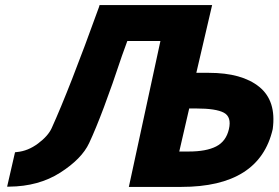

<svg xmlns="http://www.w3.org/2000/svg" viewBox="-20 -734 1094 754"><path d="M39 -136 47 -137Q90 -141 129.5 -170.5Q169 -200 183 -231Q252 -383 369 -707L371 -714H813L751 -448H800Q930 -448 998 -393Q1066 -338 1051 -227Q999 0 692 0H486L610 -573H480L459 -515Q382 -283 330 -172Q301 -110 216.5 -56Q132 -2 16 -1H8ZM722 -139Q790 -139 829 -159Q868 -179 879 -227Q890 -275 859 -291.5Q828 -308 751 -308H723L684 -139Z"/></svg>

Font: Passageway
Style: BdIt
Weight: 700
Foundry: Ascender Corporation
Version: Version 1.11